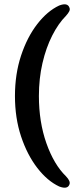

<svg xmlns="http://www.w3.org/2000/svg" viewBox="-20 -746 353 886"><path d="M49 -303Q49 -404 77.2 -489.5Q105.5 -575 152 -635Q198.5 -695 253 -720.5Q292 -735.5 300.5 -710.5Q304 -702.5 299.2 -693.2Q294.5 -684 284.5 -673Q249.5 -638 221 -582Q192.5 -526 176 -454.8Q159.5 -383.5 159.5 -303Q159.5 -183 194.2 -84.8Q229 13.5 284.5 67.5Q306.5 90.5 300.5 105Q292 129.5 253 114.5Q198.5 89 152 28.8Q105.5 -31.5 77.2 -116.5Q49 -201.5 49 -303Z"/></svg>

Font: Fraunces 144pt S100 SemiBold
Style: Regular
Weight: 600
Version: Version 1.000; ttfautohint (v1.8.3)